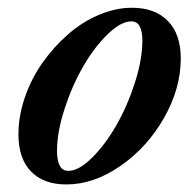

<svg xmlns="http://www.w3.org/2000/svg" viewBox="-20 -472 505 503"><path d="M153.8 11.2Q94.2 11.2 61.3 -22.7Q28.3 -56.6 28.3 -120.1Q28.3 -168 45.2 -217Q62 -266.1 91.3 -307.6Q120.6 -349.1 158 -381.8Q195.3 -414.6 239.3 -433.1Q283.2 -451.7 325.7 -451.7Q386.2 -451.7 419.9 -417Q453.6 -382.3 453.6 -318.8Q453.6 -240.2 409.7 -163.1Q365.7 -85.9 295.7 -37.4Q225.6 11.2 153.8 11.2ZM158.7 -24.4Q186.5 -24.4 221.2 -58.8Q255.9 -93.3 284.7 -143.6Q313.5 -193.8 333.3 -255.1Q353 -316.4 353 -365.7Q353 -416 324.2 -416Q296.4 -416 261.5 -381.8Q226.6 -347.7 197.8 -297.6Q168.9 -247.6 149.2 -186.8Q129.4 -126 129.4 -77.1Q129.4 -24.4 158.7 -24.4Z"/></svg>

Font: Elstob 10pt SemiBold
Style: Italic
Weight: 600
Italic angle: -20°
Designer: Peter S. Baker
Version: Version 1.015